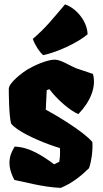

<svg xmlns="http://www.w3.org/2000/svg" viewBox="-20 -866 479 895"><path d="M47.4 -26.9C87.4 -20.5 175.3 6.3 263.2 9.8C315.4 -11.7 356.9 -44.9 395 -82C406.7 -116.2 413.1 -163.1 410.6 -203.6C373 -251 238.3 -331.1 193.4 -355L197.8 -445.8L210.4 -450.2C243.7 -404.8 305.2 -350.6 345.2 -334C401.9 -392.6 430.2 -462.4 413.1 -521.5L334.5 -547.9C305.7 -559.6 264.2 -587.9 235.4 -587.9C198.2 -587.9 138.2 -560.1 107.9 -542C85.9 -528.8 21 -480.5 21 -451.7C21 -431.2 21.5 -328.6 31.7 -290C58.1 -255.9 142.6 -217.3 205.6 -193.8C227.1 -186 246.1 -179.7 259.3 -175.8C260.7 -157.7 259.8 -130.4 256.3 -111.8L232.4 -100.1C179.2 -139.2 117.2 -180.7 48.3 -182.6C40.5 -166 -1.5 -115.7 47.4 -26.9ZM181.2 -608.9C247.1 -622.1 345.2 -668.5 388.2 -706.1C387.7 -761.2 340.8 -825.7 283.2 -845.7C229 -782.2 193.8 -736.3 132.8 -684.6C144.5 -652.3 165.5 -622.1 181.2 -608.9Z"/></svg>

Font: Fruktur
Style: Regular
Weight: 400
Designer: Viktoriya Grabowska
Foundry: Viktoriya Grabowska
Version: Version 1.002